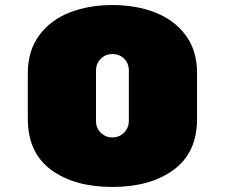

<svg xmlns="http://www.w3.org/2000/svg" viewBox="-20 -730 890 760"><path d="M425 10Q274 10 182 -58Q90 -126 90 -261V-439Q90 -529 135 -590Q180 -651 255.5 -680.5Q331 -710 425 -710Q519 -710 594.5 -680.5Q670 -651 715 -590.5Q760 -530 760 -441V-259Q760 -126 667.5 -58Q575 10 425 10ZM425 -186Q452 -186 471 -205Q490 -224 490 -251V-451Q490 -479 471.5 -497.5Q453 -516 425 -516Q397 -516 378.5 -497Q360 -478 360 -451V-251Q360 -223 379 -204.5Q398 -186 425 -186Z"/></svg>

Font: Rubik Mono One
Style: Regular
Weight: 400
Designer: Hubert and Fischer with Elvire Volk Leonovitch (Cyrillic Expansion: Cyreal)
Foundry: Hubert and Fischer with Elvire Volk Leonovitch
Version: Version 2.000